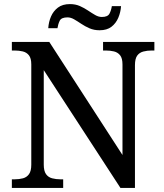

<svg xmlns="http://www.w3.org/2000/svg" viewBox="-20 -919 803 939"><path d="M38 0V-42H51Q74 -42 92.5 -47Q111 -52 122 -67.5Q133 -83 133 -114V-604Q133 -634 121.5 -648.5Q110 -663 91.5 -667.5Q73 -672 51 -672H38V-714H221L579 -161V-604Q579 -634 567.5 -648.5Q556 -663 537.5 -667.5Q519 -672 497 -672H484V-714H735V-672H722Q700 -672 681 -667Q662 -662 651 -647Q640 -632 640 -600V0H569L194 -576V-114Q194 -83 205 -67.5Q216 -52 235 -47Q254 -42 276 -42H289V0ZM467 -771Q440 -771 418 -780.5Q396 -790 377.5 -802.5Q359 -815 342.5 -824.5Q326 -834 310 -834Q280 -834 272 -817.5Q264 -801 261 -781H216Q218 -812 229.5 -838.5Q241 -865 263.5 -882Q286 -899 322 -899Q349 -899 370.5 -889.5Q392 -880 410.5 -867.5Q429 -855 445.5 -845.5Q462 -836 478 -836Q507 -836 515.5 -852.5Q524 -869 527 -889H572Q570 -859 558.5 -832Q547 -805 525 -788Q503 -771 467 -771Z"/></svg>

Font: Noto Serif Bengali
Style: Regular
Weight: 400
Designer: Juan Bruce, Universal Thirst, Indian Type Foundry and the Monotype Design Team.
Foundry: Monotype Imaging Inc.
Version: Version 2.003